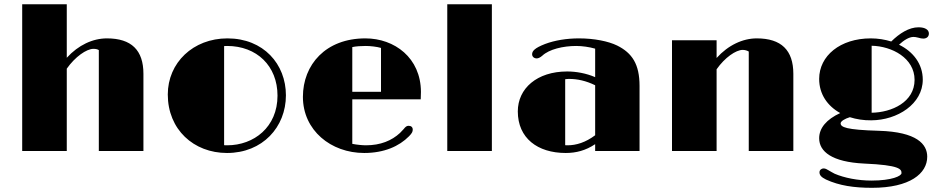

<svg xmlns="http://www.w3.org/2000/svg" viewBox="-20 -711 4414 904"><path d="M84.5 0H294.4V-387.7C333.5 -443.4 387.2 -481 419.9 -481C430.7 -481 439.5 -479 445.3 -475.1V0H655.3V-363.3C655.3 -474.6 599.1 -530.3 483.4 -530.3C417 -530.3 349.1 -499 294.4 -439V-690.9H84.5Z M770 -266.1C770 -101.6 891.6 9.3 1048.8 9.3C1216.3 9.3 1326.2 -112.8 1326.2 -262.2C1326.2 -409.2 1220.7 -530.3 1050.8 -530.3C889.2 -530.3 770 -415.5 770 -266.1ZM1035.2 -27.3V-494.1C1039.6 -494.6 1044.4 -494.6 1049.3 -494.6C1188.5 -494.6 1286.6 -400.9 1286.6 -260.7C1286.6 -112.3 1175.3 -26.9 1049.8 -26.9C1045.4 -26.9 1040.5 -26.9 1035.2 -27.3Z M1406.2 -254.9C1406.2 -97.2 1538.1 9.3 1694.8 9.3C1788.1 9.3 1859.4 -22 1906.2 -69.8C1920.4 -84.5 1923.3 -91.3 1923.3 -101.1C1923.3 -111.8 1916 -118.7 1904.3 -118.7C1895 -118.7 1889.6 -114.7 1880.4 -103C1876 -97.7 1869.6 -91.3 1863.3 -85C1824.2 -48.8 1771.5 -26.9 1703.1 -26.9C1687 -26.9 1660.6 -29.3 1638.7 -33.7V-243.2H1960.9C1961.4 -255.4 1961.9 -267.1 1961.9 -278.3C1961.4 -438.5 1837.9 -530.3 1700.2 -530.3C1513.7 -530.3 1406.2 -406.7 1406.2 -254.9ZM1638.7 -278.8V-489.3C1655.8 -493.2 1681.6 -494.6 1701.7 -494.6C1723.6 -494.6 1753.9 -491.2 1773.9 -485.4V-278.8Z M2085.9 0H2295.9V-690.9H2085.9Z M2418 -186.5C2418 -60.5 2511.2 9.3 2643.6 9.3C2692.4 9.3 2737.8 -2.4 2782.2 -32.2V0H2991.2V-306.2C2991.2 -408.7 2956.5 -461.4 2885.7 -496.6C2843.8 -517.1 2776.9 -530.3 2706.1 -530.3C2647.5 -530.3 2591.8 -521 2546.4 -503.9C2496.1 -484.4 2485.4 -470.2 2485.4 -455.6C2485.4 -444.8 2493.7 -436 2507.3 -436C2514.2 -436 2523.9 -440.4 2533.2 -448.7C2565.4 -479 2631.3 -494.6 2692.9 -494.6C2721.7 -494.6 2754.9 -489.7 2782.2 -481.9V-347.7C2740.7 -365.7 2693.4 -374.5 2650.4 -374.5C2508.3 -374.5 2418 -294.4 2418 -186.5ZM2641.1 -27.3V-337.9C2647 -338.9 2653.3 -339.4 2659.7 -339.4C2698.7 -339.4 2739.3 -330.6 2782.2 -309.6V-74.2C2737.3 -40.5 2693.4 -26.9 2652.3 -26.9C2648.4 -26.9 2644.5 -26.9 2641.1 -27.3Z M3144 0H3354V-384.8C3392.6 -439.9 3444.8 -476.1 3477.1 -476.1C3487.8 -476.1 3498.5 -472.7 3505.4 -468.3V0H3715.3V-363.3C3715.3 -474.6 3658.7 -530.3 3543 -530.3C3477.1 -530.3 3408.7 -498.5 3354 -438V-521.5H3144Z M3836.9 -60.1C3836.9 2.9 3897.5 51.8 4048.3 59.1C4217.8 66.4 4224.6 85.9 4224.6 104C4224.6 117.7 4179.2 139.2 4083 139.2C4019 139.2 3955.1 126.5 3909.7 106.9C3899.9 102.1 3889.6 95.7 3881.8 91.3C3873 85.9 3866.2 82 3857.4 82C3848.6 82 3838.4 88.9 3838.4 100.1C3838.4 113.3 3846.2 123 3869.1 134.3C3931.6 163.1 4001 173.3 4085.9 173.3C4264.2 173.3 4345.7 106 4345.7 26.9C4345.7 -32.2 4296.9 -89.8 4118.7 -95.2C3961.4 -99.6 3938 -112.8 3938 -130.4C3938 -140.1 3958 -152.3 3981.4 -159.2C4012.2 -149.4 4046.4 -144 4082 -144.5C4205.6 -145 4324.7 -221.7 4324.7 -335.9C4324.7 -409.7 4279.8 -467.8 4212.9 -500.5C4235.4 -521.5 4260.3 -537.1 4280.8 -537.1C4285.2 -537.1 4296.4 -536.1 4303.2 -533.7C4313 -530.8 4319.8 -529.3 4327.1 -529.3C4340.3 -529.3 4353.5 -536.1 4353.5 -553.2C4353.5 -569.8 4337.4 -582.5 4304.7 -582.5C4259.8 -582.5 4214.8 -553.7 4176.3 -515.6C4146.5 -524.9 4113.8 -530.3 4080.1 -530.3C3936 -530.3 3836.9 -448.2 3836.9 -339.4C3836.9 -267.6 3876 -211.9 3936 -178.7C3871.1 -148.9 3836.9 -107.9 3836.9 -60.1ZM4084 -180.2V-495.6C4179.7 -493.7 4286.1 -437.5 4286.1 -335C4286.1 -230.5 4178.7 -181.6 4084 -180.2Z"/></svg>

Font: Limelight
Style: Regular
Weight: 400
Designer: Nicole Fally
Foundry: Nicole Fally
Version: Version 1.002